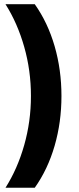

<svg xmlns="http://www.w3.org/2000/svg" viewBox="-20 -762 372 906"><path d="M5.9 -742.2H144Q205.6 -655.3 237.8 -543.9Q270 -432.6 270 -309.1Q270 -185.5 237.8 -74.2Q205.6 37.1 144 124H5.9Q62.5 34.7 94.2 -77.1Q126 -189 126 -309.1Q126 -429.2 94.2 -541Q62.5 -652.8 5.9 -742.2Z"/></svg>

Font: Montserrat arm SemiBold
Style: Regular
Weight: 600
Designer: Julieta Ulanovsky
Foundry: Julieta Ulanovsky
Version: Version 6.000;PS 006.000;hotconv 1.0.88;makeotf.lib2.5.64775